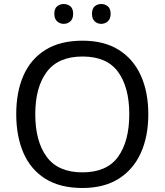

<svg xmlns="http://www.w3.org/2000/svg" viewBox="-20 -928 821 958"><path d="M720 -358Q720 -247 682.5 -164.5Q645 -82 572 -36Q499 10 391 10Q280 10 206.5 -36Q133 -82 97 -165Q61 -248 61 -359Q61 -469 97 -551Q133 -633 206.5 -679Q280 -725 392 -725Q499 -725 572 -679.5Q645 -634 682.5 -551.5Q720 -469 720 -358ZM156 -358Q156 -223 213 -145.5Q270 -68 391 -68Q513 -68 569 -145.5Q625 -223 625 -358Q625 -493 569 -569.5Q513 -646 392 -646Q271 -646 213.5 -569.5Q156 -493 156 -358ZM251 -859Q251 -885 265 -896.5Q279 -908 298 -908Q317 -908 331 -896.5Q345 -885 345 -859Q345 -834 331 -821.5Q317 -809 298 -809Q279 -809 265 -821.5Q251 -834 251 -859ZM439 -859Q439 -885 452.5 -896.5Q466 -908 485 -908Q504 -908 518 -896.5Q532 -885 532 -859Q532 -834 518 -821.5Q504 -809 485 -809Q466 -809 452.5 -821.5Q439 -834 439 -859Z"/></svg>

Font: Noto Sans Medefaidrin
Style: Regular
Weight: 400
Designer: Dalton Maag Ltd
Foundry: Dalton Maag Ltd
Version: Version 1.002; ttfautohint (v1.8.4.7-5d5b)